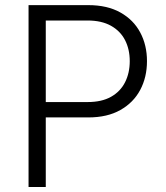

<svg xmlns="http://www.w3.org/2000/svg" viewBox="-20 -748 664 768"><path d="M94.2 0V-727.5H333Q409.2 -727.5 461.7 -698Q514.2 -668.5 541 -617.9Q567.9 -567.4 567.9 -503.4Q567.9 -439 540.8 -388.2Q513.7 -337.4 461.4 -307.9Q409.2 -278.3 333 -278.3H144.5V-339.8H330.6Q386.7 -339.8 424.1 -360.8Q461.4 -381.8 480.2 -418.9Q499 -456.1 499 -503.4Q499 -550.8 480.2 -587.4Q461.4 -624 423.8 -645Q386.2 -666 330.1 -666H163.1V0Z"/></svg>

Font: Inter 16pt Light
Style: Regular
Weight: 300
Version: Version 4.001;git-66647c0bb